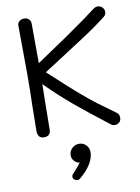

<svg xmlns="http://www.w3.org/2000/svg" viewBox="-103 -767 814 1114"><g transform="rotate(-10 303.5 -210.5)"><path d="M589 -656Q589 -639 576 -629Q516 -581 423 -521Q391 -501 375 -490Q360 -480 256 -413Q204 -380 189 -370L235 -328Q290 -276 356 -219Q412 -171 449 -143Q486 -115 553 -67Q568 -57 568 -36Q568 -19 557 -9Q546 1 531 1Q517 1 509 -6Q387 -100 313 -162Q233 -229 157 -306Q157 -269 155 -203Q153 -99 153 -37Q153 -19 142.5 -9.5Q132 0 114 0Q76 0 76 -45Q76 -90 78 -190Q81 -276 81 -380Q81 -473 80 -516L79 -665Q79 -679 90 -689Q101 -699 118 -699Q136 -699 146.5 -688.5Q157 -678 157 -662L158 -429Q235 -480 327 -543L349 -558Q470 -642 527 -686Q538 -694 551 -694Q566 -694 577.5 -683Q589 -672 589 -656ZM364 130Q364 164 341.5 201Q319 238 278 271Q271 278 261 278Q252 278 243.5 271Q235 264 235 254Q235 248 239 242L254 225Q283 194 291 180Q273 178 260 163.5Q247 149 247 130Q247 106 264.5 89Q282 72 306 72Q330 72 347 89Q364 106 364 130Z"/></g></svg>

Font: Mali
Style: Regular
Weight: 400
Version: Version 1.000; ttfautohint (v1.6)